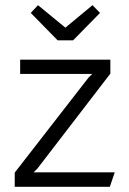

<svg xmlns="http://www.w3.org/2000/svg" viewBox="-20 -723 501 743"><path d="M407 -492V-438L125 -71L110 -56H424L405 0H37V-55L322 -422L337 -437H58V-492ZM127 -703 233 -616 338 -703 367 -673 263 -567H203L99 -673Z"/></svg>

Font: Gafata
Style: Regular
Weight: 400
Designer: Lautaro Hourcade
Foundry: Lautaro Hourcade
Version: Version 4.002; ttfautohint (v0.94.20-1c74) -l 7 -r 28 -G 0 -